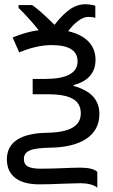

<svg xmlns="http://www.w3.org/2000/svg" viewBox="-20 -684 530 898"><path d="M377 -664.1C355.5 -664.1 333.5 -657.2 311.5 -643.6C289.6 -629.4 263.7 -604.5 234.9 -567.9C189 -613.3 154.3 -644 130.9 -660.2H66.9V-647C94.7 -620.1 126.5 -585.4 161.1 -543C122.6 -537.6 82 -526.4 39.1 -508.8L69.8 -439C125 -461.9 175.3 -473.1 221.2 -473.1C302.2 -473.1 342.8 -447.8 342.8 -397C342.8 -342.3 292 -314.9 190.9 -314.9H132.8V-243.2H203.1C308.1 -243.2 357.9 -216.3 357.9 -153.8C357.9 -94.7 307.1 -64.5 198.2 -63C75.7 -60.5 12.2 -18.6 12.2 61C12.2 137.2 65.9 178.2 163.1 178.2C197.8 178.2 233.4 177.2 270.5 175.3L356.9 172.9C384.8 172.9 417.5 178.7 435.1 193.8V120.1C421.9 106.9 395 100.1 355 100.1C306.2 100.1 243.7 105 171.9 105C115.2 105 91.8 92.8 91.8 60.1C91.8 21 126.5 8.8 211.9 6.8C358.9 5.4 444.8 -50.3 444.8 -149.9C444.8 -214.8 408.7 -258.3 324.2 -282.2V-286.1C392.6 -304.2 426.8 -343.8 426.8 -404.8C426.8 -474.6 378.4 -520 298.8 -538.1C328.1 -577.1 362.3 -605 393.1 -605C407.2 -605 418 -603.5 425.8 -600.1V-657.2C412.1 -661.6 396 -664.1 377 -664.1Z"/></svg>

Font: Noto Reveo Sans
Style: Regular
Weight: 400
Designer: Monotype Design team
Foundry: Monotype Imaging Inc.
Version: Version 1.04